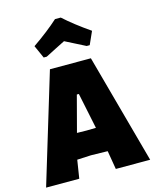

<svg xmlns="http://www.w3.org/2000/svg" viewBox="-132 -1006 892 1096"><g transform="rotate(-15 313.5 -458.0)"><path d="M181 -721 147 -797Q237 -859 300 -916H334Q397 -859 487 -797L453 -721H435Q416 -731 376 -751Q336 -771 317 -781Q297 -771 257.5 -751Q218 -731 199 -721ZM440 -647 617 0H414L396 -107L395 -110L297 -112L215 -108L198 0H2L198 -647ZM309 -468 253 -256 309 -255 365 -256 321 -468Z"/></g></svg>

Font: Alegreya Sans SC Black
Style: Regular
Weight: 900
Designer: Juan Pablo del Peral
Foundry: Huerta Tipografica
Version: Version 2.007